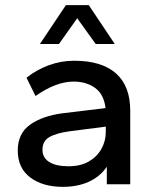

<svg xmlns="http://www.w3.org/2000/svg" viewBox="-20 -716 600 746"><path d="M224 10Q146 10 97.5 -26.5Q49 -63 49 -131Q49 -198 97.5 -232Q146 -266 224 -276L390 -296Q384 -349 350 -374Q316 -399 266 -399Q198 -399 118 -343L83 -414Q122 -445 169.5 -462.5Q217 -480 268 -480Q375 -480 430.5 -431Q486 -382 486 -286V0H395V-68Q368 -29 324.5 -9.5Q281 10 224 10ZM246 -70Q293 -70 325 -88.5Q357 -107 374 -137.5Q391 -168 391 -203V-224L251 -206Q199 -199 172 -183.5Q145 -168 145 -134Q145 -103 171.5 -86.5Q198 -70 246 -70ZM135 -545 236 -696H325L426 -545H352L280 -645L209 -545Z"/></svg>

Font: Gantari Medium
Style: Regular
Weight: 500
Designer: Anugrah Pasau
Foundry: Lafontype
Version: Version 1.000; ttfautohint (v1.8.4.7-5d5b)